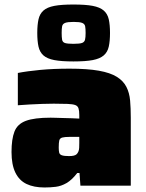

<svg xmlns="http://www.w3.org/2000/svg" viewBox="-20 -822 647 850"><path d="M177 8Q130 8 97.5 -7.5Q65 -23 48 -58Q31 -93 31 -149Q31 -206 44 -239.5Q57 -273 94.5 -287Q132 -301 204 -301Q212 -301 227 -300.5Q242 -300 260.5 -299.5Q279 -299 297.5 -298.5Q316 -298 331 -297V-313Q331 -332 327.5 -342.5Q324 -353 313 -357Q302 -361 279 -362Q256 -363 218 -363Q194 -363 166.5 -362Q139 -361 111.5 -359.5Q84 -358 59 -356V-499Q100 -507 158 -512.5Q216 -518 288 -518Q367 -518 417.5 -509Q468 -500 497 -482Q526 -464 539.5 -437.5Q553 -411 556 -377Q559 -343 559 -301V0H336L332 -56H322Q298 -25 274.5 -11.5Q251 2 227 5Q203 8 177 8ZM286 -131Q298 -131 306.5 -133Q315 -135 319.5 -139.5Q324 -144 327 -151Q330 -158 330.5 -167.5Q331 -177 331 -189V-216H288Q266 -216 255.5 -213Q245 -210 242.5 -200.5Q240 -191 240 -169Q240 -155 242 -146.5Q244 -138 254 -134.5Q264 -131 286 -131ZM305 -550Q252 -550 220.5 -556Q189 -562 172.5 -576.5Q156 -591 150.5 -615.5Q145 -640 145 -676Q145 -712 150.5 -736.5Q156 -761 172.5 -775.5Q189 -790 220.5 -796Q252 -802 305 -802Q359 -802 390.5 -796Q422 -790 439 -775.5Q456 -761 461.5 -736.5Q467 -712 467 -676Q467 -640 461.5 -615.5Q456 -591 439 -576.5Q422 -562 390.5 -556Q359 -550 305 -550ZM305 -628Q333 -628 343.5 -632Q354 -636 356.5 -646.5Q359 -657 359 -676Q359 -695 357 -705.5Q355 -716 344 -720.5Q333 -725 306 -725Q279 -725 268 -720.5Q257 -716 255 -705.5Q253 -695 253 -676Q253 -657 255 -646Q257 -635 268 -631.5Q279 -628 305 -628Z"/></svg>

Font: Saira SemiExpanded Black
Style: Regular
Weight: 900
Width: 6
Designer: Hector Gatti with collaboration of the Omnibus-Type team
Foundry: Omnibus-Type
Version: Version 1.101